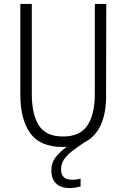

<svg xmlns="http://www.w3.org/2000/svg" viewBox="-20 -734 640 972"><path d="M297 10Q183 10 133 -60Q83 -130 83 -254V-714H141V-259Q141 -156 176.5 -99.5Q212 -43 299 -43Q386 -43 423 -99.5Q460 -156 460 -259V-714H518L517 -252Q518 -164 491 -103Q464 -42 407 -13Q377 7 349.5 27.5Q322 48 305.5 71Q289 94 289 124Q289 176 345 176Q370 176 388 170V210Q377 213 363.5 215.5Q350 218 333 218Q288 218 264 195Q240 172 240 129Q240 89 263 60.5Q286 32 318 9Q308 10 297 10Z"/></svg>

Font: Noto Sans Mono Light
Style: Regular
Weight: 300
Designer: Monotype Design Team
Foundry: Monotype Imaging Inc.
Version: Version 2.014; ttfautohint (v1.8.4.7-5d5b)